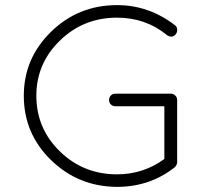

<svg xmlns="http://www.w3.org/2000/svg" viewBox="-20 -730 854 750"><path d="M622 -315H431Q420 -315 413 -322Q406 -329 406 -339Q406 -350 413 -357Q420 -364 431 -364H647H650Q659 -363 665.5 -356Q672 -349 672 -339V-99V-95Q670 -83 663 -77Q566 0 437 0Q286 -1 179.5 -104.5Q73 -208 73 -356Q73 -502 179.5 -606Q286 -710 437 -710Q562 -710 664 -631Q671 -626 672 -615.5Q673 -605 667 -597Q653 -579 632 -593Q549 -661 437 -661Q306 -661 214 -571.5Q122 -482 122 -356Q122 -228 214 -138.5Q306 -49 437 -49Q540 -49 622 -109Z"/></svg>

Font: Quicksand
Style: Regular
Weight: 400
Designer: Andrew Paglinawan
Foundry: Andrew Paglinawan
Version: 1.002